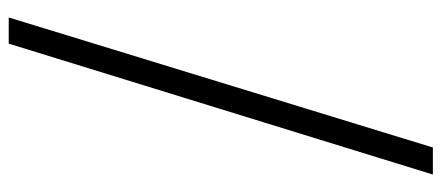

<svg xmlns="http://www.w3.org/2000/svg" viewBox="-306 -527 1012 440"><g transform="rotate(-90 200.0 -307.0)"><path d="M20 179 320 -793H380L82 179Z"/></g></svg>

Font: Noto Serif TC
Style: Bold
Weight: 700
Designer: Ryoko NISHIZUKA 西塚涼子 (kana & ideographs); Frank Grießhammer (Latin, Greek & Cyrillic); Wenlong ZHANG 张文龙 (bopomofo); San
Foundry: Adobe
Version: Version 2.002-H1;hotconv 1.1.0;makeotfexe 2.6.0